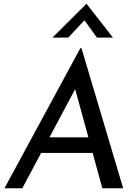

<svg xmlns="http://www.w3.org/2000/svg" viewBox="-20 -1012 741 1032"><path d="M478 -190H201L100 0H4L412 -753H418L642 0H530ZM455 -274 384 -533 246 -274ZM501 -810 434 -903 347 -810H262L445 -992L587 -810Z"/></svg>

Font: Josefin Sans
Style: Italic
Weight: 400
Italic angle: -7°
Designer: Santiago Orozco
Foundry: Typemade
Version: Version 2.000